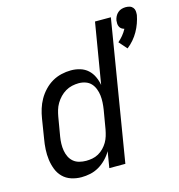

<svg xmlns="http://www.w3.org/2000/svg" viewBox="-113 -864 904 971"><g transform="rotate(-15 339.0 -378.5)"><path d="M588 -561 551 -603Q565 -615 577 -629.5Q589 -644 598 -661Q590 -663 583.5 -667.5Q577 -672 573.5 -679.5Q570 -687 569.5 -695Q569 -703 570 -712Q572 -723 577 -733Q582 -743 591 -751Q600 -759 611 -762Q622 -765 632 -765Q643 -765 653 -762Q663 -759 669.5 -751Q676 -743 677 -733Q678 -723 677 -712Q673 -691 665.5 -670Q658 -649 647 -629.5Q636 -610 621 -592.5Q606 -575 588 -561ZM195 8Q167 8 141.5 -0.5Q116 -9 98 -27Q80 -45 70.5 -69.5Q61 -94 57.5 -120.5Q54 -147 55.5 -174.5Q57 -202 62 -230L78 -330Q82 -355 89.5 -379.5Q97 -404 110 -427Q123 -450 142 -470Q161 -490 183.5 -503Q206 -516 231.5 -522Q257 -528 282 -528Q307 -528 330 -521Q353 -514 370 -498.5Q387 -483 397 -461.5Q407 -440 411 -417L464 -735H547L426 0H342L356 -85Q344 -64 326 -45.5Q308 -27 286.5 -14.5Q265 -2 241.5 3Q218 8 195 8ZM239 -66Q255 -66 271.5 -69Q288 -72 303.5 -80.5Q319 -89 331.5 -102Q344 -115 352.5 -129.5Q361 -144 366 -160.5Q371 -177 374 -193L391 -293Q394 -312 395 -330.5Q396 -349 394 -366.5Q392 -384 385.5 -401Q379 -418 367.5 -430.5Q356 -443 339 -449Q322 -455 303 -455Q286 -455 268 -451Q250 -447 234 -437.5Q218 -428 205 -414.5Q192 -401 182.5 -385Q173 -369 168 -352Q163 -335 160 -318L143 -218Q140 -200 139.5 -181.5Q139 -163 142 -145.5Q145 -128 152.5 -112.5Q160 -97 173 -86Q186 -75 203.5 -70.5Q221 -66 239 -66Z"/></g></svg>

Font: Zed Sans Extended
Style: Italic
Weight: 400
Width: 7
Italic angle: -9°
Designer: Belleve Invis
Foundry: Belleve Invis
Version: Version 1.0.0; ttfautohint (v1.8.4)